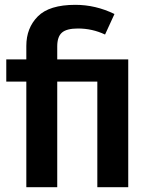

<svg xmlns="http://www.w3.org/2000/svg" viewBox="-20 -775 626 795"><path d="M511 0H383V-437H217V0H89V-437H6V-529H89V-585Q89 -659 136.5 -707Q184 -755 292 -755Q376 -755 454 -717L415 -632Q362 -657 303 -657Q256 -657 236.5 -640Q217 -623 217 -583V-529H511Z"/></svg>

Font: Trujillo Medium
Style: Regular
Weight: 500
Designer: Fira Sans original fonts by bBox Type GmbH, Carrois Corporate GbR, & Edenspiekermann AG / Changes by Cristiano Sobral
Foundry: Fira Sans original fonts by bBox Type GmbH, Carrois Corporate GbR, & Edenspiekermann AG / Changes by Cristiano Sobral
Version: Version 4.301;October 17, 2021;FontCreator 14.0.0.2814 64-bi